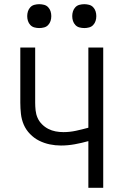

<svg xmlns="http://www.w3.org/2000/svg" viewBox="-20 -897 590 917"><path d="M402 0V-223Q370 -214 337 -208Q304 -202 271 -202Q244 -202 217.5 -207.5Q191 -213 167 -225Q143 -237 123.5 -257Q104 -277 93.5 -301.5Q83 -326 80 -353Q77 -380 77 -407V-670H148V-407Q148 -389 150 -370Q152 -351 159.5 -334Q167 -317 180.5 -303.5Q194 -290 210.5 -281.5Q227 -273 245.5 -269.5Q264 -266 283 -266Q313 -266 343 -272.5Q373 -279 402 -287V-670H473V0ZM383 -763Q371 -763 359.5 -766Q348 -769 340 -777.5Q332 -786 328.5 -797Q325 -808 325 -820Q325 -832 328.5 -843Q332 -854 340 -862.5Q348 -871 359.5 -874Q371 -877 383 -877Q394 -877 405.5 -874Q417 -871 425 -862.5Q433 -854 436.5 -843Q440 -832 440 -820Q440 -808 436.5 -797Q433 -786 425 -777.5Q417 -769 405.5 -766Q394 -763 383 -763ZM167 -763Q156 -763 144.5 -766Q133 -769 125 -777.5Q117 -786 113.5 -797Q110 -808 110 -820Q110 -832 113.5 -843Q117 -854 125 -862.5Q133 -871 144.5 -874Q156 -877 167 -877Q179 -877 190.5 -874Q202 -871 210 -862.5Q218 -854 221.5 -843Q225 -832 225 -820Q225 -808 221.5 -797Q218 -786 210 -777.5Q202 -769 190.5 -766Q179 -763 167 -763Z"/></svg>

Font: Lode
Style: Regular
Weight: 400
Monospace: yes
Designer: Belleve Invis
Foundry: Belleve Invis
Version: Version 29.2.0; ttfautohint (v1.8.3)